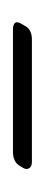

<svg xmlns="http://www.w3.org/2000/svg" viewBox="97 -385 70 304"><g transform="rotate(-90 132.0 -233.0)"><path d="M236.5 -247.5Q254 -247.5 246.5 -234.5L242.5 -227.5Q236.5 -217.5 221.5 -217.5H28Q20 -217.5 17.5 -222Q15 -226.5 18.5 -232L21.5 -237Q28 -247.5 43.5 -247.5Z"/></g></svg>

Font: Fraunces 144pt S100 Thin
Style: Italic
Weight: 100
Italic angle: -16°
Version: Version 1.000; ttfautohint (v1.8.3)